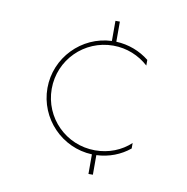

<svg xmlns="http://www.w3.org/2000/svg" viewBox="-67 -622 669 688"><g transform="rotate(10 267.0 -278.5)"><path d="M307.1 -468.3C356.9 -468.3 401.4 -449.2 435.5 -418.5V-439C401.9 -465.8 360.4 -481.9 314.9 -483.9V-557.1H298.8V-483.9C189 -479.5 100.6 -388.2 100.6 -277.8C100.6 -167 189 -75.7 298.8 -71.3V0H314.9V-71.3C360.4 -73.2 402.3 -89.4 435.5 -116.7V-136.7C402.3 -105.5 356.9 -87.4 307.1 -87.4C201.2 -87.4 116.2 -172.4 116.2 -277.8C116.2 -383.3 201.2 -468.3 307.1 -468.3Z"/></g></svg>

Font: Now Thin
Style: Regular
Weight: 100
Designer: Alfredo Marco Pradil
Foundry: Alfredo Marco Pradil
Version: Version 1.200;hotconv 1.0.109;makeotfexe 2.5.65596